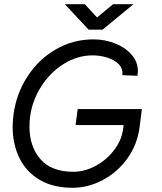

<svg xmlns="http://www.w3.org/2000/svg" viewBox="-20 -881 770 912"><path d="M643 -277Q632 -193 584.5 -127.5Q537 -62 467.5 -25.5Q398 11 324 11Q232 11 168 -27Q104 -65 72 -131Q40 -197 40 -279Q40 -298 44 -336Q57 -435 110 -517Q163 -599 245 -646.5Q327 -694 424 -694Q476 -694 524.5 -675.5Q573 -657 604 -622.5Q635 -588 635 -542Q635 -535 633 -521L561 -524Q565 -555 544 -576Q523 -597 489 -607.5Q455 -618 420 -618Q348 -618 283 -577.5Q218 -537 175.5 -470Q133 -403 123 -327Q120 -303 120 -279Q120 -185 172 -125Q224 -65 329 -65Q381 -65 433 -92.5Q485 -120 521.5 -167.5Q558 -215 565 -270L567 -287H339L349 -363H654ZM383 -861 441 -798 517 -861H614L467 -740H401L288 -861Z"/></svg>

Font: Bellota Text
Style: Bold Italic
Weight: 700
Italic angle: -7.5°
Designer: Kemie Guaida
Foundry: Kemie Guaida
Version: Version 4.001